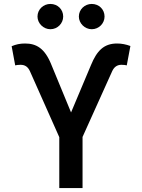

<svg xmlns="http://www.w3.org/2000/svg" viewBox="-20 -959 725 979"><path d="M282.3 0H400.9V-260.7L551.8 -595.5C561.8 -617.5 577.1 -628.6 599.4 -628.6C609 -628.6 622.9 -627.1 626.4 -625.7L644.9 -724.4C622.9 -732.6 600.5 -737.2 576.7 -737.2C509.2 -737.2 473.7 -699.6 443.9 -627.1L342.3 -385.7L241.5 -630C208.1 -713.1 165.1 -737.2 107.6 -737.2C81.7 -737.2 61.4 -732.6 39.4 -723.4L57.5 -625.7C61.1 -627.1 75.6 -628.6 84.5 -628.6C107.2 -628.6 122.5 -618.6 132.8 -595.5L282.3 -259.6ZM171.2 -874.6C171.2 -840.2 201.3 -810 236.9 -810C273.8 -810 302.2 -840.2 302.2 -874.6C302.2 -911.2 273.8 -938.9 236.9 -938.9C201.3 -938.9 171.2 -911.2 171.2 -874.6ZM382.1 -874.6C382.1 -840.2 412.3 -810 447.8 -810C484.7 -810 513.1 -840.2 513.1 -874.6C513.1 -911.2 484.7 -938.9 447.8 -938.9C412.3 -938.9 382.1 -911.2 382.1 -874.6Z"/></svg>

Font: Magic Ui Pro Semi Bold
Style: Regular
Weight: 600
Designer: Stefan Endress, Andreas Faust
Version: Version 1.000;FEAKit 1.0